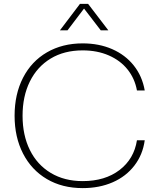

<svg xmlns="http://www.w3.org/2000/svg" viewBox="-20 -959 811 987"><path d="M55 -364Q55 -475 98.5 -559.5Q142 -644 221.5 -690Q301 -736 405 -736Q489 -736 556.5 -706.5Q624 -677 667.5 -622.5Q711 -568 724 -494H684Q673 -555 636 -601.5Q599 -648 539.5 -674Q480 -700 405 -700Q310 -700 240.5 -658Q171 -616 133.5 -540Q96 -464 96 -364Q96 -264 133.5 -188Q171 -112 241 -70Q311 -28 405 -28Q520 -28 594.5 -85Q669 -142 684 -238H724Q714 -164 671 -108Q628 -52 559.5 -22Q491 8 405 8Q300 8 221 -38.5Q142 -85 98.5 -169.5Q55 -254 55 -364ZM391 -939H433L537 -803H498L412 -915L327 -803H288Z"/></svg>

Font: Mona Sans VF XLt
Style: Regular
Weight: 200
Designer: Deni Anggara
Foundry: GitHub
Version: Version 2.000;Glyphs 3.2.3 (3260)